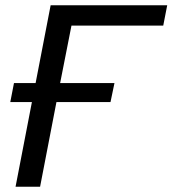

<svg xmlns="http://www.w3.org/2000/svg" viewBox="-20 -708 654 728"><path d="M19 -321 33 -393H115L172 -688H614L599 -611H251L208 -393H414L399 -321H194L132 0H39L101 -321Z"/></svg>

Font: Libra Sans
Style: Italic
Weight: 400
Italic angle: -12°
Foundry: Context Ltd
Version: Version 1.002